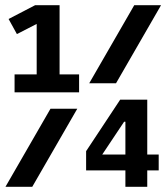

<svg xmlns="http://www.w3.org/2000/svg" viewBox="-20 -718 640 738"><path d="M36 -432H121V-626L45 -587L13 -645L115 -698H209V-432H284V-363H36ZM496 -698H599L426 -398H323ZM174 -300H277L104 0H1ZM462 -63H311V-137L442 -335H546V-124H590V-63H546V0H462ZM462 -124V-250H457L373 -124Z"/></svg>

Font: iA Writer Quattro V
Style: Regular
Weight: 400
Designer: Mike Abbink, Paul van der Laan, Pieter van Rosmalen, Oliver Reichenstein
Foundry: Information Architects Inc.
Version: Version 2.000